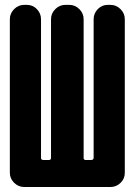

<svg xmlns="http://www.w3.org/2000/svg" viewBox="-20 -750 540 770"><path d="M422.9 -730.5Q446.3 -730.5 463.4 -713.4Q480.5 -696.3 480.5 -672.9V-56.6Q480.5 -33.2 463.4 -16.6Q446.3 0 422.9 0H77.1Q53.7 0 36.6 -17.1Q19.5 -34.2 19.5 -56.6V-672.9Q19.5 -696.3 36.6 -713.4Q53.7 -730.5 77.1 -730.5H87.9Q111.3 -730.5 127.9 -713.4Q144.5 -696.3 144.5 -672.9V-116.2Q144.5 -108.4 154.3 -108.4H175.8Q184.6 -108.4 184.6 -116.2V-672.9Q184.6 -696.3 201.7 -713.4Q218.8 -730.5 242.2 -730.5H257.8Q281.2 -730.5 298.3 -713.4Q315.4 -696.3 315.4 -672.9V-116.2Q315.4 -108.4 324.2 -108.4H345.7Q354.5 -108.4 355.5 -116.2V-672.9Q355.5 -696.3 372.1 -713.4Q388.7 -730.5 412.1 -730.5Z"/></svg>

Font: Rounded Mgen+ 1mn bold
Style: Bold
Weight: 700
Designer: [Source Han Sans]
Ryoko NISHIZUKA  (kana & ideographs); Paul D. Hunt (Latin, Greek & Cyrillic); Wenlong ZHANG  (bopomofo
Version: Version 1.059.20150602